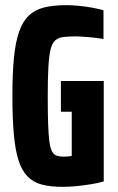

<svg xmlns="http://www.w3.org/2000/svg" viewBox="-20 -716 456 744"><path d="M223 8Q175 8 141.5 -1Q108 -10 86 -33Q64 -56 51.5 -95.5Q39 -135 33.5 -196.5Q28 -258 28 -344Q28 -431 34 -492Q40 -553 54 -593Q68 -633 91.5 -655.5Q115 -678 150.5 -687Q186 -696 236 -696Q258 -696 284.5 -693.5Q311 -691 336 -686.5Q361 -682 381 -676V-565Q357 -569 336 -571Q315 -573 299 -574Q283 -575 273 -575Q245 -575 225.5 -572.5Q206 -570 194 -559.5Q182 -549 176 -524.5Q170 -500 167.5 -456Q165 -412 165 -344Q165 -278 166.5 -235Q168 -192 171.5 -166.5Q175 -141 182 -128.5Q189 -116 200 -112.5Q211 -109 227 -109Q235 -109 240.5 -109.5Q246 -110 250.5 -110.5Q255 -111 258 -112V-283H216V-402H382V-13Q362 -7 335 -2.5Q308 2 279 5Q250 8 223 8Z"/></svg>

Font: Saira ExtraCondensed ExtraBold
Style: Regular
Weight: 800
Width: 2
Designer: Hector Gatti with collaboration of the Omnibus-Type team
Foundry: Omnibus-Type
Version: Version 1.101